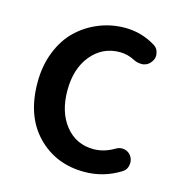

<svg xmlns="http://www.w3.org/2000/svg" viewBox="-90 -646 698 740"><g transform="rotate(15 258.5 -275.5)"><path d="M310.5 12.7Q196.3 12.7 122.1 -64Q47.9 -140.6 47.9 -274.4Q47.9 -340.8 69.8 -396.5Q91.8 -452.1 129.4 -488.3Q167 -524.4 216.3 -544.4Q265.6 -564.5 320.3 -564.5Q386.7 -564.5 443.4 -529.3Q460 -518.6 461.9 -499Q462.9 -496.1 462.9 -492.2Q462.9 -476.6 452.1 -463.9Q441.4 -449.2 421.9 -446.3Q418 -446.3 414.1 -446.3Q399.4 -446.3 385.7 -453.1Q356.4 -468.8 325.2 -468.8Q255.9 -468.8 211.4 -415Q167 -361.3 167 -274.4Q167 -187.5 210 -134.3Q252.9 -81.1 322.3 -81.1Q364.3 -81.1 405.3 -105.5Q417 -112.3 429.7 -112.3Q433.6 -112.3 438.5 -111.3Q456.1 -107.4 465.8 -92.8Q473.6 -81.1 473.6 -66.4Q473.6 -62.5 472.7 -57.6Q469.7 -38.1 453.1 -28.3Q387.7 12.7 310.5 12.7Z"/></g></svg>

Font: Gen Jyuu GothicX Medium
Style: Regular
Weight: 500
Designer: Ryoko NISHIZUKA (kana &amp; ideographs); Paul D. Hunt (Latin, Greek &amp; Cyrillic); Wenlong ZHANG (bopomofo); Sandoll C
Version: Version 1.058.20140828